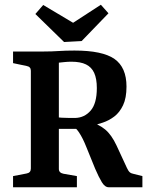

<svg xmlns="http://www.w3.org/2000/svg" viewBox="-20 -789 630 809"><path d="M35 0V-47L92 -58Q110 -61 110 -79V-491Q110 -508 92 -511L35 -523V-572H166Q198 -572 227 -574Q256 -576 294 -576Q412 -576 462.5 -540.5Q513 -505 513 -424Q513 -376 498.5 -345.5Q484 -315 461.5 -298Q439 -281 413.5 -272.5Q388 -264 366 -259L331 -246Q301 -246 269.5 -246Q238 -246 212 -246V-296Q224 -294 240.5 -293Q257 -292 273 -292Q289 -292 297 -292Q336 -293 362 -323Q388 -353 388 -418Q388 -457 377 -481.5Q366 -506 342.5 -517.5Q319 -529 281 -529Q266 -529 252 -527.5Q238 -526 228 -525V-77Q228 -61 247 -57L304 -47V0ZM438 0Q422 0 409 -21.5Q396 -43 381 -78L344 -169Q329 -207 313 -231Q297 -255 279 -262L352 -279Q396 -266 423 -243.5Q450 -221 471 -176L515 -81Q521 -68 527 -63Q533 -58 544 -56L580 -47V0ZM437 -733 324 -616 250 -612 129 -730 162 -768 288 -693 405 -769Z"/></svg>

Font: Yrsa SemiBold
Style: Regular
Weight: 600
Version: Version 2.004